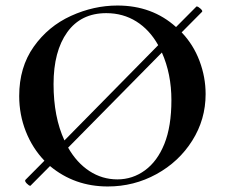

<svg xmlns="http://www.w3.org/2000/svg" viewBox="-20 -656 829 688"><path d="M560.1 -467.8 224.1 -127Q254.9 -72.8 300.5 -43Q346.2 -13.2 400.6 -13.2Q455.1 -13.2 499.5 -45.7Q543.9 -78.1 569.1 -140.6Q594.2 -203.1 594.2 -297.1Q594.2 -391.1 560.1 -467.8ZM360.8 -608.9Q270 -608.9 220.9 -540.5Q171.9 -472.2 171.9 -354.5Q171.9 -236.8 210.9 -152.8L546.9 -494.1Q516.1 -549.3 468.5 -579.1Q420.9 -608.9 360.8 -608.9ZM400.9 -636.2Q525.4 -636.2 610.8 -559.1L684.1 -632.8H685.1Q689.9 -632.8 698.5 -625Q707 -617.2 704.1 -613.8L630.9 -540Q672.9 -496.1 694.8 -438Q716.8 -379.9 716.8 -318.8Q716.8 -228 668.9 -152.1Q621.1 -76.2 540.5 -32Q460 12.2 366.2 12.2Q247.1 12.2 159.2 -61L88.9 9.8Q84 9.8 75.9 1.5Q67.9 -6.8 70.8 -11.2L139.2 -80.1Q96.2 -125 72.5 -185.1Q48.8 -245.1 48.8 -312Q48.8 -415 100.8 -488.5Q152.8 -562 234.4 -599.1Q315.9 -636.2 400.9 -636.2Z"/></svg>

Font: Cormorant-Bold
Style: Bold
Weight: 700
Designer: Christian Thalmann (Catharsis Fonts)
Version: Version 3.000